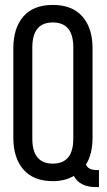

<svg xmlns="http://www.w3.org/2000/svg" viewBox="-20 -727 432 778"><path d="M355 -531V-169Q355 -102 328 -60Q338 -38 371 -38H381V31H368Q304 31 279 -14Q243 7 194 7Q116 7 75 -40Q34 -87 34 -169V-531Q34 -613 74.5 -660Q115 -707 194 -707Q273 -707 314 -660Q355 -613 355 -531ZM111 -535V-165Q111 -64 194 -64Q277 -64 277 -165V-535Q277 -636 194 -636Q111 -636 111 -535Z"/></svg>

Font: TypoPRO Bebas Neue
Style: Regular
Weight: 400
Designer: Ryoichi Tsunekawa
Foundry: Ryoichi Tsunekawa
Version: Version 001.003